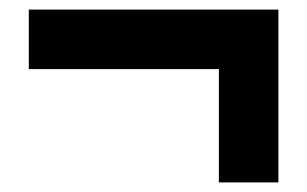

<svg xmlns="http://www.w3.org/2000/svg" viewBox="-20 -490 640 400"><path d="M436 -110V-346H40V-470H560V-110Z"/></svg>

Font: M PLUS Code Latin Expanded
Style: Bold
Weight: 700
Width: 7
Designer: Coji Morishita
Foundry: UNDERFOREST DESIGN
Version: Version 1.002; ttfautohint (v1.8.3)